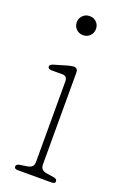

<svg xmlns="http://www.w3.org/2000/svg" viewBox="-126 -665 456 706"><g transform="rotate(20 102.0 -311.5)"><path d="M97.5 -548.5Q81.5 -548.5 70.8 -559.2Q60 -570 60 -585.5Q60 -601.5 70.8 -612.2Q81.5 -623 97.5 -623Q113.5 -623 124.2 -612.5Q135 -602 135 -586Q135 -570 124.2 -559.2Q113.5 -548.5 97.5 -548.5ZM122 -410.5V-52Q122 -40.5 127.5 -34Q133 -27.5 148 -25L174.5 -21Q188.5 -19 188.5 -9Q188.5 0 174.5 0H42.5Q28.5 0 28.5 -9Q28.5 -19 42.5 -21L69 -25Q84 -27.5 89.5 -34Q95 -40.5 95 -52V-366.5Q95 -387.5 76 -387.5H33.5Q19 -387.5 19 -397.5Q19 -405.5 33 -409.5L80.5 -423.5Q98 -428.5 105.5 -428.5Q122 -428.5 122 -410.5Z"/></g></svg>

Font: Fraunces 144pt SuperSoft Thin
Style: Regular
Weight: 100
Version: Version 1.000;[0bf87f6ff]